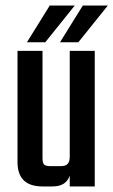

<svg xmlns="http://www.w3.org/2000/svg" viewBox="-20 -671 408 691"><path d="M231 -488H321V0H231V-39Q218 0 169 0H133Q43 0 43 -88V-488H133V-102Q133 -84 139 -78.5Q145 -73 163 -73H198Q216 -73 223.5 -81Q231 -89 231 -108ZM249 -651 143 -519H77L159 -651ZM262 -519H196L278 -651H368Z"/></svg>

Font: Teko Regular
Style: Regular
Weight: 400
Designer: Manushi Parikh, Jonny Pinhorn
Foundry: Indian Type Foundry
Version: Version 1.105;PS 1.0;hotconv 1.0.78;makeotf.lib2.5.61930; tt